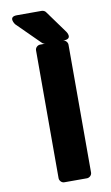

<svg xmlns="http://www.w3.org/2000/svg" viewBox="-96 -894 561 967"><g transform="rotate(-10 184.5 -410.0)"><path d="M127 0C127 11 137 25 152 25H268C279 25 293 15 293 0V-654C293 -665 283 -679 268 -679H152C141 -679 127 -669 127 -654ZM163 -686C167 -682 173 -679 180 -679H273C322 -679 294 -719 294 -719L210 -835C206 -841 197 -845 189 -845H63C14 -845 46 -802 46 -802Z"/></g></svg>

Font: Falling Sky
Style: Blk
Weight: 900
Designer: Paul D. Hunt
Foundry: Adobe Systems Incorporated
Version: Version 1.02